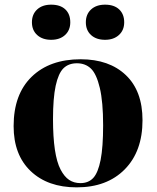

<svg xmlns="http://www.w3.org/2000/svg" viewBox="-20 -785 669 819"><path d="M428.2 -615.2Q390.6 -615.2 368.4 -635.5Q346.2 -655.8 346.2 -689.9Q346.2 -724.1 368.4 -744.6Q390.6 -765.1 428.2 -765.1Q466.8 -765.1 488.3 -744.9Q509.8 -724.6 509.8 -689.9Q509.8 -656.2 487.3 -635.7Q464.8 -615.2 428.2 -615.2ZM198.2 -765.1Q237.3 -765.1 258.5 -745.1Q279.8 -725.1 279.8 -689.9Q279.8 -656.2 257.6 -635.7Q235.4 -615.2 198.2 -615.2Q161.1 -615.2 138.7 -635.5Q116.2 -655.8 116.2 -689.9Q116.2 -724.1 138.4 -744.6Q160.6 -765.1 198.2 -765.1ZM307.1 14.2Q183.6 14.2 110.8 -55.2Q38.1 -124.5 38.1 -247.1Q38.1 -382.8 115 -457.5Q191.9 -532.2 324.2 -532.2Q445.8 -532.2 516.8 -464.6Q587.9 -397 587.9 -272Q587.9 -139.6 512.2 -62.7Q436.5 14.2 307.1 14.2ZM323.2 -3.9Q357.4 -3.9 377.9 -26.1Q398.4 -48.3 409.2 -102.8Q419.9 -157.2 419.9 -251Q419.9 -350.1 405.8 -409.9Q391.6 -469.7 367.9 -492.4Q344.2 -515.1 308.1 -515.1Q272.5 -515.1 250.7 -493.7Q229 -472.2 217.5 -419.2Q206.1 -366.2 206.1 -276.9Q206.1 -200.7 214.1 -146.7Q222.2 -92.8 238.3 -62Q254.4 -31.2 274.9 -17.6Q295.4 -3.9 323.2 -3.9Z"/></svg>

Font: Display Regular
Style: Bold
Weight: 700
Designer: Latin by Veronika Burian and Jose Scaglione. Greek by Irene Vlachou. Cyrillic by Vera Evstafieva.
Foundry: TypeTogether
Version: Version 3.002